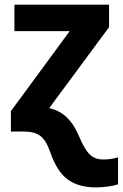

<svg xmlns="http://www.w3.org/2000/svg" viewBox="-20 -566 528 826"><path d="M85 0C114.3 0 137.2 6.3 153.8 19C169.9 31.2 184.1 54.2 195.8 87.9C215.3 144.5 240.7 184.1 272 206.5C302.7 229 343.3 240.2 393.1 240.2C424.8 240.2 464.8 234.9 487.8 227.1V110.8C468.3 117.2 446.8 120.1 422.9 120.1C399.9 120.1 380.9 112.8 366.2 98.6C351.6 84.5 336.4 58.6 320.8 22C289.6 -52.2 248 -87.9 191.9 -101.1L449.2 -449.2V-545.9H42V-432.1H279.8L26.9 -87.9V0Z"/></svg>

Font: Noto Reveo Sans
Style: Bold
Weight: 700
Designer: Monotype Design team
Foundry: Monotype Imaging Inc.
Version: Version 1.04